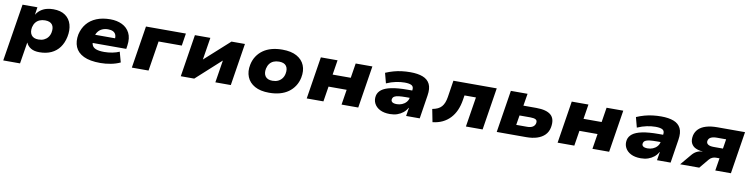

<svg xmlns="http://www.w3.org/2000/svg" viewBox="-17 -1301 8853 2264"><g transform="rotate(10 4410.0 -168.5)"><path d="M15 180 125 -507H303L289 -413H288Q311 -451 343 -474Q375 -497 413 -507Q451 -517 493 -517Q582 -517 636.5 -478.5Q691 -440 710 -373.5Q729 -307 712 -225Q696 -150 657.5 -97.5Q619 -45 558.5 -17Q498 11 417 11Q353 11 314 -13Q275 -37 259 -75H257L216 180ZM380 -135Q418 -135 446 -148Q474 -161 493 -185Q512 -209 519 -243Q531 -303 506 -337Q481 -371 420 -371Q384 -371 355.5 -359Q327 -347 308 -323Q289 -299 281 -264Q270 -205 295.5 -170Q321 -135 380 -135Z M1147 11Q1021 11 946.5 -25Q872 -61 845 -126Q818 -191 834 -276Q851 -351 895.5 -405Q940 -459 1011 -488Q1082 -517 1176 -517Q1255 -517 1316.5 -487.5Q1378 -458 1408.5 -398Q1439 -338 1426 -247L1420 -206H984L1000 -306H1283L1267 -289Q1272 -326 1262 -349.5Q1252 -373 1228.5 -384.5Q1205 -396 1169 -396Q1129 -396 1098 -381.5Q1067 -367 1047.5 -339.5Q1028 -312 1021 -272L1019 -260Q1012 -214 1022.5 -184Q1033 -154 1069 -139.5Q1105 -125 1170 -125Q1218 -125 1266.5 -134.5Q1315 -144 1350 -160L1384 -37Q1334 -13 1271 -1Q1208 11 1147 11Z M1523 0 1603 -506H2081L2058 -358H1780L1723 0Z M2109 0 2189 -506H2374L2328 -219H2309L2627 -506H2788L2708 0H2523L2569 -289H2588L2270 0Z M3167 11Q3062 11 2995 -26.5Q2928 -64 2901.5 -129.5Q2875 -195 2892 -277Q2904 -335 2933.5 -379.5Q2963 -424 3007 -455Q3051 -486 3108.5 -501.5Q3166 -517 3236 -517Q3342 -517 3408.5 -480Q3475 -443 3501.5 -378.5Q3528 -314 3511 -230Q3499 -173 3469.5 -128Q3440 -83 3396.5 -52Q3353 -21 3295.5 -5Q3238 11 3167 11ZM3182 -135Q3220 -135 3248 -148Q3276 -161 3295 -185Q3314 -209 3321 -243Q3333 -303 3308 -337Q3283 -371 3222 -371Q3185 -371 3156.5 -359Q3128 -347 3109.5 -323Q3091 -299 3083 -264Q3071 -205 3096.5 -170Q3122 -135 3182 -135Z M3617 0 3697 -506H3897L3869 -330H4086L4114 -506H4314L4234 0H4034L4063 -182H3846L3817 0Z M4613 11Q4542 11 4494.5 -13.5Q4447 -38 4425.5 -80Q4404 -122 4414 -173Q4423 -216 4461.5 -246Q4500 -276 4576 -292Q4652 -308 4775 -308H4852L4838 -218H4768Q4716 -218 4681.5 -214Q4647 -210 4629 -199Q4611 -188 4607 -167Q4602 -145 4618.5 -131.5Q4635 -118 4674 -118Q4706 -118 4735.5 -130Q4765 -142 4786 -165.5Q4807 -189 4812 -221L4827 -313Q4833 -354 4807 -369.5Q4781 -385 4722 -385Q4675 -385 4620 -374Q4565 -363 4506 -337L4474 -458Q4520 -478 4568.5 -491.5Q4617 -505 4667 -511Q4717 -517 4767 -517Q4858 -517 4917.5 -494Q4977 -471 5002.5 -419.5Q5028 -368 5014 -281L4970 0H4807L4823 -99H4819Q4801 -65 4770.5 -40.5Q4740 -16 4701 -2.5Q4662 11 4613 11Z M5126 18 5096 -135Q5134 -142 5161 -155Q5188 -168 5206 -188.5Q5224 -209 5235.5 -238.5Q5247 -268 5253 -306L5284 -506H5803L5723 0H5523L5580 -358H5443L5434 -302Q5423 -233 5398.5 -177.5Q5374 -122 5335 -80.5Q5296 -39 5244 -14Q5192 11 5126 18Z M5892 0 5972 -506H6172L6148 -360H6302Q6425 -360 6478.5 -313Q6532 -266 6513 -164Q6502 -108 6466 -72Q6430 -36 6374 -18Q6318 0 6244 0ZM6104 -122H6234Q6276 -122 6300.5 -137Q6325 -152 6332 -180Q6339 -214 6318 -226Q6297 -238 6254 -238H6123Z M6621 0 6701 -506H6901L6873 -330H7090L7118 -506H7318L7238 0H7038L7067 -182H6850L6821 0Z M7617 11Q7546 11 7498.5 -13.5Q7451 -38 7429.5 -80Q7408 -122 7418 -173Q7427 -216 7465.5 -246Q7504 -276 7580 -292Q7656 -308 7779 -308H7856L7842 -218H7772Q7720 -218 7685.5 -214Q7651 -210 7633 -199Q7615 -188 7611 -167Q7606 -145 7622.5 -131.5Q7639 -118 7678 -118Q7710 -118 7739.5 -130Q7769 -142 7790 -165.5Q7811 -189 7816 -221L7831 -313Q7837 -354 7811 -369.5Q7785 -385 7726 -385Q7679 -385 7624 -374Q7569 -363 7510 -337L7478 -458Q7524 -478 7572.5 -491.5Q7621 -505 7671 -511Q7721 -517 7771 -517Q7862 -517 7921.5 -494Q7981 -471 8006.5 -419.5Q8032 -368 8018 -281L7974 0H7811L7827 -99H7823Q7805 -65 7774.5 -40.5Q7744 -16 7705 -2.5Q7666 11 7617 11Z M8088 0 8193 -125Q8221 -160 8252.5 -176Q8284 -192 8313 -192H8321L8320 -195Q8276 -198 8239.5 -214.5Q8203 -231 8185 -266.5Q8167 -302 8178 -360Q8189 -407 8222 -439.5Q8255 -472 8311 -489Q8367 -506 8444 -506H8776L8696 0H8509L8533 -150H8490Q8468 -150 8447 -140.5Q8426 -131 8410 -112L8317 0ZM8443 -270H8553L8571 -384H8461Q8416 -384 8389.5 -371Q8363 -358 8357 -330Q8351 -302 8373 -286Q8395 -270 8443 -270Z"/></g></svg>

Font: Nunito Sans 7pt SemiExpanded Black
Style: Italic
Weight: 900
Width: 6
Italic angle: -9°
Designer: Vernon Adams
Foundry: Vernon Adams
Version: Version 3.101;gftools[0.9.27]